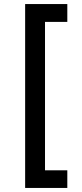

<svg xmlns="http://www.w3.org/2000/svg" viewBox="-20 -776 403 947"><path d="M312 -756V-668H202V64H312V151H104V-756Z"/></svg>

Font: Josefin Sans
Style: Regular
Weight: 400
Designer: Santiago Orozco
Foundry: Typemade
Version: Version 2.000